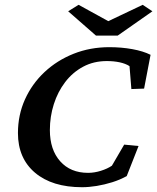

<svg xmlns="http://www.w3.org/2000/svg" viewBox="-20 -781 663 810"><path d="M326.2 8.8Q200.2 8.8 127.9 -52.2Q55.7 -113.3 55.7 -219.7Q55.7 -295.9 85.4 -361.8Q115.2 -427.7 168 -477.1Q220.7 -526.4 290.5 -554.2Q360.4 -582 441.4 -582Q492.2 -582 538.1 -573.7Q584 -565.4 615.2 -549.8L587.9 -407.2L534.2 -405.3L526.4 -502Q509.8 -512.7 484.9 -518.1Q460 -523.4 430.7 -523.4Q375 -523.4 330.6 -499.5Q286.1 -475.6 254.9 -434.6Q223.6 -393.6 207 -341.3Q190.4 -289.1 190.4 -232.4Q190.4 -149.4 233.9 -100.6Q277.3 -51.8 351.6 -51.8Q377.9 -51.8 405.8 -60.5Q433.6 -69.3 452.1 -82L503.9 -170.9L564.5 -165L514.6 -38.1Q486.3 -22.5 453.6 -12.2Q420.9 -2 388.2 3.4Q355.5 8.8 326.2 8.8ZM267.6 -733.4 311.5 -760.7 465.8 -675.8H403.3L582 -760.7L623 -733.4L476.6 -630.9H384.8Z"/></svg>

Font: Crimson Pro SemiBold
Style: Italic
Weight: 600
Italic angle: -12°
Designer: Jacques Le Bailly
Foundry: Baron von Fonthausen
Version: Version 1.003